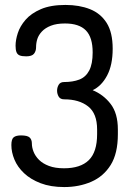

<svg xmlns="http://www.w3.org/2000/svg" viewBox="-20 -751 537 777"><path d="M240 6Q185 6 144.5 -9.5Q104 -25 77.5 -50Q51 -75 38.5 -105Q26 -135 26 -164Q26 -188 35.5 -195.5Q45 -203 65 -203Q91 -203 100 -194.5Q109 -186 109 -170Q109 -154 116 -136.5Q123 -119 138 -104Q153 -89 178 -79.5Q203 -70 239 -70Q306 -70 339.5 -103Q373 -136 373 -208V-227Q373 -292 336.5 -320.5Q300 -349 240 -349Q224 -349 217.5 -360Q211 -371 211 -384Q211 -397 217.5 -408Q224 -419 239 -419Q275 -419 301 -429Q327 -439 341 -465.5Q355 -492 355 -539Q355 -600 327.5 -628Q300 -656 243 -656Q209 -656 186 -647Q163 -638 149.5 -623.5Q136 -609 131 -593Q126 -577 126 -560Q126 -544 117.5 -533.5Q109 -523 86 -523Q68 -523 59 -527Q50 -531 46.5 -540.5Q43 -550 43 -566Q43 -589 52 -617Q61 -645 83.5 -671Q106 -697 145.5 -714Q185 -731 245 -731Q301 -731 344 -714Q387 -697 411.5 -658.5Q436 -620 436 -554Q436 -488 413.5 -445.5Q391 -403 355 -386Q399 -368 428 -330Q457 -292 457 -227V-208Q457 -130 428 -83.5Q399 -37 349.5 -15.5Q300 6 240 6Z"/></svg>

Font: Dosis ExtraLight Medium
Style: Regular
Weight: 500
Version: Version 3.001; ttfautohint (v1.8.2)